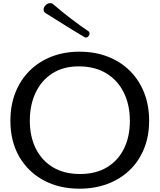

<svg xmlns="http://www.w3.org/2000/svg" viewBox="-20 -1174 1003 1207"><path d="M479.5 12.2Q351.6 12.2 253.7 -40.8Q155.8 -93.8 100.6 -189.7Q45.4 -285.6 45.4 -415Q45.4 -512.7 76.9 -592.3Q108.4 -671.9 166.5 -729.5Q224.6 -787.1 304.2 -818.1Q383.8 -849.1 479.5 -849.1Q576.7 -849.1 657 -818.1Q737.3 -787.1 795.7 -729.5Q854 -671.9 885.7 -592.3Q917.5 -512.7 917.5 -415Q917.5 -317.9 885.5 -239.3Q853.5 -160.6 795.2 -104.5Q736.8 -48.3 656.5 -18.1Q576.2 12.2 479.5 12.2ZM483.4 -80.1Q581.5 -80.1 651.6 -121.8Q721.7 -163.6 759 -238.8Q796.4 -314 796.4 -414.1Q796.4 -515.1 758.1 -592.5Q719.7 -669.9 647.7 -713.4Q575.7 -756.8 475.1 -756.8Q377.9 -756.8 309.1 -712.6Q240.2 -668.5 203.9 -591.3Q167.5 -514.2 167.5 -415Q167.5 -315.9 204.8 -240.5Q242.2 -165 312.7 -122.6Q383.3 -80.1 483.4 -80.1ZM519 -938Q514.6 -938 510.3 -941.4Q451.2 -975.6 387.9 -1015.6Q324.7 -1055.7 267.1 -1091.3Q253.9 -1100.1 253.9 -1113.3Q253.9 -1128.4 266.8 -1141.4Q279.8 -1154.3 294.9 -1154.3Q307.1 -1154.3 314.9 -1147Q364.7 -1104 422.6 -1059.3Q480.5 -1014.6 535.2 -978Q543 -973.1 543 -963.4Q543 -954.1 535.9 -946Q528.8 -938 519 -938Z"/></svg>

Font: Cutive
Style: Regular
Weight: 400
Version: Version 1.100; ttfautohint (v1.8.4.7-5d5b)